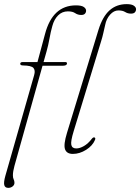

<svg xmlns="http://www.w3.org/2000/svg" viewBox="-29 -738 679 930"><path d="M69 -429Q69 -437.5 81.5 -437.5H152.5L189 -573Q225.5 -712 339 -712Q365.5 -712 376.8 -704.2Q388 -696.5 388 -686.5Q388 -677.5 382.2 -671.5Q376.5 -665.5 364.5 -665.5Q348 -665.5 335.2 -674.2Q322.5 -683 300 -683Q272 -683 252.5 -663.5Q233 -644 224.5 -612Q216.5 -584 210.8 -551.5Q205 -519 196.5 -489L182 -437.5H287Q295.5 -437.5 295.5 -431Q295.5 -419.5 273.5 -419.5H177L41 65.5Q33.5 92.5 33.5 111.5Q33.5 123.5 37.2 130.8Q41 138 41 147.5Q41 158 32 165Q23 172 11 172Q-4.5 172 -8.2 158.8Q-12 145.5 -3 113.5L136.5 -374.5Q143 -397 133 -408.8Q123 -420.5 82.5 -421Q69 -421 69 -429ZM584.5 -718Q608.5 -718 619.2 -710.5Q630 -703 630 -693.5Q630 -684.5 624.2 -678.2Q618.5 -672 605.5 -672Q589.5 -672 577.2 -679.8Q565 -687.5 544.5 -687.5Q522.5 -687.5 504.2 -667Q486 -646.5 480.5 -617.5Q475.5 -596.5 471.5 -578Q467.5 -559.5 460 -535.5L328 -103Q312.5 -52.5 316.5 -35.8Q320.5 -19 340.5 -19Q357.5 -19 377.8 -30.8Q398 -42.5 416 -66Q422 -73.5 427.5 -72.5Q435 -71 431.5 -61Q419.5 -32 388 -12.2Q356.5 7.5 324 7.5Q294 7.5 286 -15Q278 -37.5 295.5 -94.5L448 -593.5Q468 -658 501.8 -688Q535.5 -718 584.5 -718Z"/></svg>

Font: Fraunces 72pt Soft Thin
Style: Italic
Weight: 100
Italic angle: -16°
Version: Version 1.000;[0bf87f6ff]